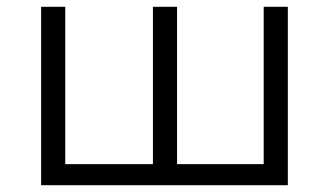

<svg xmlns="http://www.w3.org/2000/svg" viewBox="-20 -545 968 565"><path d="M446 -62 430 -43V-525H501V-43L482 -62H775L756 -43V-525H827V0H101V-525H172V-43L154 -62Z"/></svg>

Font: MOST Montserrat
Style: Regular
Weight: 400
Designer: Julieta Ulanovsky
Foundry: Julieta Ulanovsky
Version: Version 8.000;March 11, 2024;FontCreator 15.0.0.2926 64-bit